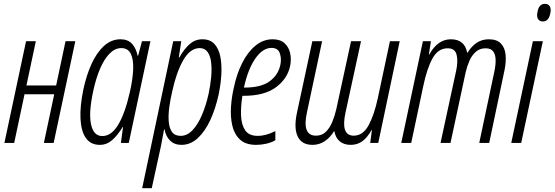

<svg xmlns="http://www.w3.org/2000/svg" viewBox="-20 -746 2894 1002"><path d="M3 0 116 -531H167L118 -300H273L322 -531H373L260 0H209L263 -254H108L54 0Z M501 10Q453 10 428 -26Q403 -62 400 -127Q397 -192 415 -279Q431 -354 458 -413Q485 -472 523 -506.5Q561 -541 609 -541Q647 -541 668.5 -518Q690 -495 698 -456H701L721 -531H765L652 0H611L622 -83H620Q594 -40 565.5 -15Q537 10 501 10ZM514 -36Q562 -36 597.5 -96Q633 -156 658 -267Q673 -333 675 -384.5Q677 -436 662.5 -465.5Q648 -495 613 -495Q580 -495 552 -466.5Q524 -438 502.5 -388Q481 -338 467 -273Q442 -159 455 -97.5Q468 -36 514 -36Z M722 236 884 -531H926L913 -446H916Q941 -491 970 -516Q999 -541 1036 -541Q1077 -541 1099.5 -516Q1122 -491 1130 -449.5Q1138 -408 1135 -356.5Q1132 -305 1121 -253Q1105 -179 1077.5 -119.5Q1050 -60 1012 -25Q974 10 927 10Q890 10 867.5 -12.5Q845 -35 839 -70H836Q832 -49 828 -26.5Q824 -4 820 16L772 236ZM923 -37Q956 -37 984 -66Q1012 -95 1033.5 -145Q1055 -195 1069 -258Q1078 -301 1082 -343Q1086 -385 1082 -419.5Q1078 -454 1063.5 -474.5Q1049 -495 1022 -495Q973 -495 937 -433Q901 -371 879 -270Q869 -228 863.5 -187Q858 -146 860.5 -112Q863 -78 877.5 -57.5Q892 -37 923 -37Z M1317 10Q1261 10 1231.5 -18.5Q1202 -47 1192 -92Q1182 -137 1185.5 -188.5Q1189 -240 1200 -287Q1215 -360 1244 -417.5Q1273 -475 1313.5 -508Q1354 -541 1403 -541Q1443 -541 1465.5 -520Q1488 -499 1494.5 -467Q1501 -435 1494 -401Q1480 -335 1420 -290.5Q1360 -246 1252 -246H1245Q1236 -190 1238 -142.5Q1240 -95 1259.5 -66Q1279 -37 1325 -37Q1369 -37 1417 -62V-14Q1396 -2 1369.5 4Q1343 10 1317 10ZM1397 -496Q1351 -496 1312.5 -440.5Q1274 -385 1253 -289H1257Q1343 -289 1387.5 -322Q1432 -355 1443 -407Q1450 -439 1440.5 -467.5Q1431 -496 1397 -496Z M1611 10Q1555 10 1534 -33Q1513 -76 1529 -154L1610 -531H1661L1582 -160Q1555 -38 1629 -38Q1660 -38 1680.5 -58Q1701 -78 1714 -109.5Q1727 -141 1735 -176L1812 -531H1864L1783 -158Q1757 -38 1826 -38Q1874 -38 1903.5 -92Q1933 -146 1952 -235L2015 -531H2066L1954 0H1912L1921 -67H1919Q1897 -28 1871 -9Q1845 10 1810 10Q1775 10 1753 -8.5Q1731 -27 1725 -61H1723Q1703 -28 1674.5 -9Q1646 10 1611 10Z M2074 0 2187 -531H2229L2218 -461H2220Q2264 -541 2333 -541Q2405 -541 2418 -471H2420Q2440 -504 2467.5 -522.5Q2495 -541 2531 -541Q2573 -541 2594 -519Q2615 -497 2618.5 -460.5Q2622 -424 2613 -380L2533 0H2481L2560 -373Q2567 -406 2566.5 -433.5Q2566 -461 2554 -477.5Q2542 -494 2514 -494Q2484 -494 2463 -475.5Q2442 -457 2429.5 -428Q2417 -399 2410 -368L2331 0H2279L2361 -379Q2371 -426 2363 -460Q2355 -494 2316 -494Q2266 -494 2237 -441Q2208 -388 2189 -297L2126 0Z M2813 -634Q2795 -634 2787.5 -647.5Q2780 -661 2785 -683Q2792 -726 2824 -726Q2842 -726 2849.5 -712.5Q2857 -699 2852 -677Q2844 -634 2813 -634ZM2648 0 2761 -531H2813L2700 0Z"/></svg>

Font: Noto Sans ExtraCondensed Light
Style: Italic
Weight: 300
Width: 2
Italic angle: -12°
Designer: Monotype Design Team
Foundry: Monotype Imaging Inc.
Version: Version 2.013; ttfautohint (v1.8.4.7-5d5b)